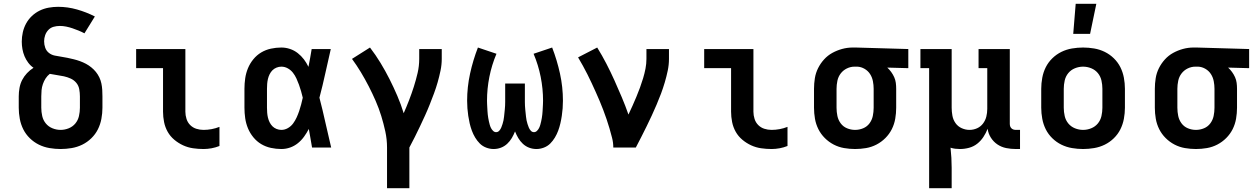

<svg xmlns="http://www.w3.org/2000/svg" viewBox="-20 -779 6640 1014"><path d="M300 8Q271 8 241.5 3Q212 -2 185.5 -15Q159 -28 137.5 -49Q116 -70 103 -96Q90 -122 84.5 -151.5Q79 -181 79 -210V-270Q79 -292 83 -314.5Q87 -337 97 -356.5Q107 -376 122.5 -392.5Q138 -409 157 -421Q141 -432 129 -448Q117 -464 109.5 -482Q102 -500 98.5 -519.5Q95 -539 95 -559Q95 -584 100.5 -608.5Q106 -633 118 -655Q130 -677 148.5 -694.5Q167 -712 189.5 -723Q212 -734 237 -738.5Q262 -743 287 -743Q337 -743 386.5 -729Q436 -715 481 -692L426 -603Q411 -611 395 -617.5Q379 -624 363 -629.5Q347 -635 330 -638.5Q313 -642 296 -642Q279 -642 263 -637.5Q247 -633 235.5 -621Q224 -609 218.5 -593Q213 -577 213 -561Q213 -543 219 -526.5Q225 -510 238.5 -499.5Q252 -489 269 -485.5Q286 -482 303 -479.5Q320 -477 336.5 -473.5Q353 -470 369.5 -466Q386 -462 402.5 -456Q419 -450 434 -442Q449 -434 462.5 -423Q476 -412 486.5 -399Q497 -386 504.5 -370.5Q512 -355 515.5 -338Q519 -321 520 -304Q521 -287 521 -270V-210Q521 -181 515.5 -151.5Q510 -122 497 -96Q484 -70 462.5 -49Q441 -28 414.5 -15Q388 -2 358.5 3Q329 8 300 8ZM300 -93Q322 -93 343 -101.5Q364 -110 378 -127Q392 -144 397 -166Q402 -188 402 -210V-270Q402 -289 398.5 -308Q395 -327 383 -341.5Q371 -356 353.5 -364Q336 -372 317.5 -376Q299 -380 280.5 -382.5Q262 -385 243 -389Q230 -379 221 -365Q212 -351 206.5 -335Q201 -319 199.5 -303Q198 -287 198 -270V-210Q198 -188 203 -166Q208 -144 222 -127Q236 -110 257 -101.5Q278 -93 300 -93Z M1055 8Q1027 8 999.5 4Q972 0 947 -11.5Q922 -23 900.5 -41Q879 -59 865.5 -83Q852 -107 846.5 -134.5Q841 -162 841 -189V-419H699V-520H959V-189Q959 -170 965 -151Q971 -132 984.5 -118.5Q998 -105 1016.5 -99Q1035 -93 1055 -93Q1076 -93 1097.5 -97Q1119 -101 1139 -109V-8Q1119 0 1097.5 4Q1076 8 1055 8Z M1466 8Q1438 8 1410.5 2Q1383 -4 1359.5 -18Q1336 -32 1318 -54Q1300 -76 1289.5 -101.5Q1279 -127 1275 -154.5Q1271 -182 1271 -210V-310Q1271 -338 1275 -365.5Q1279 -393 1289.5 -418.5Q1300 -444 1318 -466Q1336 -488 1359.5 -502Q1383 -516 1410.5 -522Q1438 -528 1466 -528Q1489 -528 1511.5 -520.5Q1534 -513 1552.5 -498.5Q1571 -484 1585 -465.5Q1599 -447 1609 -426Q1614 -449 1618 -473Q1622 -497 1626 -520H1727Q1712 -456 1698 -391.5Q1684 -327 1667 -263Q1684 -198 1698.5 -132Q1713 -66 1729 0H1628Q1624 -25 1619.5 -49.5Q1615 -74 1611 -98Q1600 -77 1586 -57.5Q1572 -38 1553.5 -23Q1535 -8 1512.5 0Q1490 8 1466 8ZM1466 -93Q1484 -93 1500.5 -102.5Q1517 -112 1528 -127Q1539 -142 1546.5 -158.5Q1554 -175 1560 -192.5Q1566 -210 1570.5 -227.5Q1575 -245 1579 -263Q1575 -280 1570 -297.5Q1565 -315 1559 -331.5Q1553 -348 1545.5 -364.5Q1538 -381 1527 -395Q1516 -409 1500 -418Q1484 -427 1466 -427Q1453 -427 1440.5 -422Q1428 -417 1419 -408Q1410 -399 1404 -387Q1398 -375 1395 -362Q1392 -349 1391 -336Q1390 -323 1390 -310V-210Q1390 -197 1391 -184Q1392 -171 1395 -158Q1398 -145 1404 -133Q1410 -121 1419 -112Q1428 -103 1440.5 -98Q1453 -93 1466 -93Z M2142 215H2024V0Q2024 -43 2015 -84.5Q2006 -126 1993.5 -166.5Q1981 -207 1964 -246Q1947 -285 1927.5 -323Q1908 -361 1886 -397.5Q1864 -434 1839 -468L1934 -528Q1964 -489 1989.5 -447Q2015 -405 2037 -361.5Q2059 -318 2078.5 -272.5Q2098 -227 2112 -181Q2127 -215 2140.5 -250Q2154 -285 2165.5 -321Q2177 -357 2185.5 -393.5Q2194 -430 2194 -468V-520H2313V-468Q2313 -437 2306.5 -406Q2300 -375 2291.5 -345Q2283 -315 2272 -285.5Q2261 -256 2249.5 -227Q2238 -198 2225 -169.5Q2212 -141 2198.5 -112.5Q2185 -84 2171 -56Q2157 -28 2142 0Z M2587 8Q2567 8 2547.5 0.5Q2528 -7 2514 -21Q2500 -35 2489.5 -52.5Q2479 -70 2472 -89Q2465 -108 2460.5 -127.5Q2456 -147 2453 -167Q2450 -187 2448.5 -207Q2447 -227 2447 -247Q2447 -319 2462.5 -390Q2478 -461 2504 -528L2602 -495Q2577 -436 2564.5 -373Q2552 -310 2552 -247Q2552 -238 2552.5 -228.5Q2553 -219 2553.5 -210Q2554 -201 2554.5 -192Q2555 -183 2556 -174Q2557 -165 2558.5 -156Q2560 -147 2562 -138Q2564 -129 2566.5 -120Q2569 -111 2573 -103Q2577 -95 2584 -88Q2591 -81 2600 -81Q2610 -81 2617 -89Q2624 -97 2627.5 -106Q2631 -115 2634 -124Q2637 -133 2639 -143Q2641 -153 2642 -162.5Q2643 -172 2644 -181.5Q2645 -191 2646 -201Q2647 -211 2647.5 -221Q2648 -231 2648 -240.5Q2648 -250 2648 -260V-338H2752V-260Q2752 -250 2752 -240.5Q2752 -231 2752.5 -221Q2753 -211 2754 -201Q2755 -191 2756 -181.5Q2757 -172 2758 -162.5Q2759 -153 2761 -143Q2763 -133 2766 -124Q2769 -115 2772.5 -106Q2776 -97 2783 -89Q2790 -81 2800 -81Q2809 -81 2816 -88Q2823 -95 2827 -103Q2831 -111 2833.5 -120Q2836 -129 2838 -138Q2840 -147 2841.5 -156Q2843 -165 2844 -174Q2845 -183 2845.5 -192Q2846 -201 2846.5 -210Q2847 -219 2847.5 -228.5Q2848 -238 2848 -247Q2848 -310 2835.5 -373Q2823 -436 2798 -495L2896 -528Q2922 -461 2937.5 -390Q2953 -319 2953 -247Q2953 -227 2951.5 -207Q2950 -187 2947 -167Q2944 -147 2939.5 -127.5Q2935 -108 2928 -89Q2921 -70 2910.5 -52.5Q2900 -35 2886 -21Q2872 -7 2852.5 0.5Q2833 8 2813 8Q2793 8 2774.5 1Q2756 -6 2741.5 -19.5Q2727 -33 2717 -50Q2707 -67 2700 -85Q2693 -67 2683 -50Q2673 -33 2658.5 -19.5Q2644 -6 2625.5 1Q2607 8 2587 8Z M3219 0Q3219 -26 3212.5 -51Q3206 -76 3199 -100.5Q3192 -125 3183.5 -149.5Q3175 -174 3166 -198Q3157 -222 3147 -245.5Q3137 -269 3126.5 -292.5Q3116 -316 3105 -339.5Q3094 -363 3082.5 -386Q3071 -409 3058.5 -431.5Q3046 -454 3033 -476L3134 -528Q3160 -486 3182.5 -442.5Q3205 -399 3225 -354.5Q3245 -310 3264 -265Q3283 -220 3299 -174Q3310 -197 3320.5 -220.5Q3331 -244 3341 -268Q3351 -292 3360 -316.5Q3369 -341 3376.5 -366Q3384 -391 3389 -416.5Q3394 -442 3394 -468V-520H3513V-468Q3513 -437 3506.5 -406Q3500 -375 3491 -344.5Q3482 -314 3471 -284.5Q3460 -255 3447.5 -226Q3435 -197 3422 -168.5Q3409 -140 3395 -112Q3381 -84 3367 -56Q3353 -28 3338 0Z M4055 8Q4027 8 3999.5 4Q3972 0 3947 -11.5Q3922 -23 3900.5 -41Q3879 -59 3865.5 -83Q3852 -107 3846.5 -134.5Q3841 -162 3841 -189V-419H3699V-520H3959V-189Q3959 -170 3965 -151Q3971 -132 3984.5 -118.5Q3998 -105 4016.5 -99Q4035 -93 4055 -93Q4076 -93 4097.5 -97Q4119 -101 4139 -109V-8Q4119 0 4097.5 4Q4076 8 4055 8Z M4496 8Q4467 8 4438 3Q4409 -2 4383 -15.5Q4357 -29 4336 -50Q4315 -71 4302 -97Q4289 -123 4284 -152Q4279 -181 4279 -210V-310Q4279 -338 4283.5 -366Q4288 -394 4300.5 -419Q4313 -444 4332 -465Q4351 -486 4375.5 -499.5Q4400 -513 4427.5 -520.5Q4455 -528 4483 -528H4500L4777 -520V-419L4666 -422Q4677 -412 4686.5 -399Q4696 -386 4702.5 -371.5Q4709 -357 4711 -341.5Q4713 -326 4713 -310V-210Q4713 -181 4708 -152Q4703 -123 4690 -97Q4677 -71 4656 -50Q4635 -29 4609 -15.5Q4583 -2 4554 3Q4525 8 4496 8ZM4496 -93Q4518 -93 4538.5 -101.5Q4559 -110 4572 -127.5Q4585 -145 4589.5 -166.5Q4594 -188 4594 -210V-310Q4594 -330 4590 -350.5Q4586 -371 4575 -388Q4564 -405 4546 -415.5Q4528 -426 4508 -427H4493Q4472 -427 4452.5 -417.5Q4433 -408 4420 -391Q4407 -374 4402.5 -352.5Q4398 -331 4398 -310V-210Q4398 -188 4402.5 -166.5Q4407 -145 4420 -127.5Q4433 -110 4453.5 -101.5Q4474 -93 4496 -93Z M4887 215V-419H4841V-520H5006V-210Q5006 -189 5010 -167.5Q5014 -146 5026.5 -128.5Q5039 -111 5059 -102Q5079 -93 5100 -93Q5121 -93 5140 -101.5Q5159 -110 5171.5 -126.5Q5184 -143 5189 -163Q5194 -183 5194 -204V-419H5148V-520H5313V-125Q5313 -118 5315 -112Q5317 -106 5321.5 -101.5Q5326 -97 5332 -95Q5338 -93 5345 -93H5367V8H5345Q5319 8 5294 3Q5269 -2 5248 -16Q5227 -30 5213 -52Q5199 -74 5196 -99Q5187 -76 5173.5 -55.5Q5160 -35 5141 -20Q5122 -5 5098 1.5Q5074 8 5050 8Q5037 8 5024.5 6.5Q5012 5 5000 1Q5003 28 5004.5 54.5Q5006 81 5006 107V215Z M5700 8Q5671 8 5641.5 3Q5612 -2 5585.5 -15Q5559 -28 5537.5 -49Q5516 -70 5503 -96Q5490 -122 5484.5 -151.5Q5479 -181 5479 -210V-310Q5479 -339 5484.5 -368.5Q5490 -398 5503 -424Q5516 -450 5537.5 -471Q5559 -492 5585.5 -505Q5612 -518 5641.5 -523Q5671 -528 5700 -528Q5729 -528 5758.5 -523Q5788 -518 5814.5 -505Q5841 -492 5862.5 -471Q5884 -450 5897 -424Q5910 -398 5915.5 -368.5Q5921 -339 5921 -310V-210Q5921 -181 5915.5 -151.5Q5910 -122 5897 -96Q5884 -70 5862.5 -49Q5841 -28 5814.5 -15Q5788 -2 5758.5 3Q5729 8 5700 8ZM5700 -93Q5722 -93 5743 -101.5Q5764 -110 5778 -127Q5792 -144 5797 -166Q5802 -188 5802 -210V-310Q5802 -332 5797 -354Q5792 -376 5778 -393Q5764 -410 5743 -418.5Q5722 -427 5700 -427Q5678 -427 5657 -418.5Q5636 -410 5622 -393Q5608 -376 5603 -354Q5598 -332 5598 -310V-210Q5598 -188 5603 -166Q5608 -144 5622 -127Q5636 -110 5657 -101.5Q5678 -93 5700 -93ZM5648 -600 5661 -759H5770L5737 -600Z M6296 8Q6267 8 6238 3Q6209 -2 6183 -15.5Q6157 -29 6136 -50Q6115 -71 6102 -97Q6089 -123 6084 -152Q6079 -181 6079 -210V-310Q6079 -338 6083.5 -366Q6088 -394 6100.5 -419Q6113 -444 6132 -465Q6151 -486 6175.5 -499.5Q6200 -513 6227.5 -520.5Q6255 -528 6283 -528H6300L6577 -520V-419L6466 -422Q6477 -412 6486.5 -399Q6496 -386 6502.5 -371.5Q6509 -357 6511 -341.5Q6513 -326 6513 -310V-210Q6513 -181 6508 -152Q6503 -123 6490 -97Q6477 -71 6456 -50Q6435 -29 6409 -15.5Q6383 -2 6354 3Q6325 8 6296 8ZM6296 -93Q6318 -93 6338.5 -101.5Q6359 -110 6372 -127.5Q6385 -145 6389.5 -166.5Q6394 -188 6394 -210V-310Q6394 -330 6390 -350.5Q6386 -371 6375 -388Q6364 -405 6346 -415.5Q6328 -426 6308 -427H6293Q6272 -427 6252.5 -417.5Q6233 -408 6220 -391Q6207 -374 6202.5 -352.5Q6198 -331 6198 -310V-210Q6198 -188 6202.5 -166.5Q6207 -145 6220 -127.5Q6233 -110 6253.5 -101.5Q6274 -93 6296 -93Z"/></svg>

Font: Iosevka HT Extended
Style: Bold
Weight: 700
Width: 7
Monospace: yes
Designer: Belleve Invis
Foundry: Belleve Invis
Version: Version 32.3.0; ttfautohint (v1.8.4)